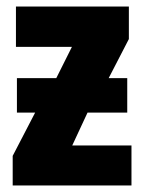

<svg xmlns="http://www.w3.org/2000/svg" viewBox="-20 -570 443 590"><path d="M376 -550V-450L314 -330H371V-224H249L202 -123H384V0H19V-91L88 -224H32V-330H153L201 -426H29V-550Z"/></svg>

Font: Noto Sans Display Condensed ExtraBold
Style: Regular
Weight: 800
Width: 3
Designer: Monotype Design Team
Foundry: Monotype Imaging Inc.
Version: Version 2.003